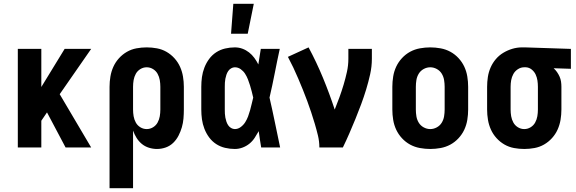

<svg xmlns="http://www.w3.org/2000/svg" viewBox="-20 -778 3040 1013"><path d="M326 0 228 -185 198 -141V0H74V-520H198V-319L321 -520H461L295 -281L461 0Z M682 215H558V-320Q558 -347 562.5 -374Q567 -401 578 -425.5Q589 -450 607.5 -470.5Q626 -491 649.5 -504.5Q673 -518 700 -523Q727 -528 754 -528Q781 -528 808 -523Q835 -518 858.5 -504.5Q882 -491 900.5 -470.5Q919 -450 930 -425.5Q941 -401 945.5 -374Q950 -347 950 -320V-200Q950 -176 948 -152.5Q946 -129 939.5 -106.5Q933 -84 922 -62.5Q911 -41 894 -24.5Q877 -8 854.5 0Q832 8 808 8Q787 8 766 1.5Q745 -5 728.5 -18.5Q712 -32 700.5 -50.5Q689 -69 682 -89ZM754 -97Q772 -97 787.5 -106.5Q803 -116 811.5 -131.5Q820 -147 823 -164.5Q826 -182 826 -200V-320Q826 -338 823 -355.5Q820 -373 811.5 -388.5Q803 -404 787.5 -413.5Q772 -423 754 -423Q736 -423 720.5 -413.5Q705 -404 696.5 -388.5Q688 -373 685 -355.5Q682 -338 682 -320V-200Q682 -182 685 -164.5Q688 -147 696.5 -131.5Q705 -116 720.5 -106.5Q736 -97 754 -97Z M1219 8Q1193 8 1167.5 2Q1142 -4 1120.5 -18Q1099 -32 1083.5 -53Q1068 -74 1058.5 -98.5Q1049 -123 1045.5 -148.5Q1042 -174 1042 -200V-320Q1042 -346 1045.5 -371.5Q1049 -397 1058.5 -421.5Q1068 -446 1083.5 -467Q1099 -488 1120.5 -502Q1142 -516 1167.5 -522Q1193 -528 1219 -528Q1240 -528 1259 -521Q1278 -514 1294 -501.5Q1310 -489 1322 -472.5Q1334 -456 1343 -438Q1346 -459 1349.5 -479.5Q1353 -500 1356 -520H1456Q1442 -456 1429.5 -391.5Q1417 -327 1402 -263Q1417 -198 1430.5 -132Q1444 -66 1458 0H1358Q1354 -22 1351 -43.5Q1348 -65 1345 -86Q1335 -68 1323.5 -50.5Q1312 -33 1296 -20Q1280 -7 1260 0.5Q1240 8 1219 8ZM1219 -97Q1236 -97 1250.5 -108Q1265 -119 1274 -133.5Q1283 -148 1289 -164Q1295 -180 1299.5 -196.5Q1304 -213 1308 -230Q1312 -247 1316 -263Q1312 -280 1308 -296Q1304 -312 1299 -328Q1294 -344 1288 -359.5Q1282 -375 1273 -389Q1264 -403 1250 -413Q1236 -423 1219 -423Q1209 -423 1199.5 -417.5Q1190 -412 1184 -403Q1178 -394 1174.5 -383.5Q1171 -373 1169 -362.5Q1167 -352 1166.5 -341.5Q1166 -331 1166 -320V-200Q1166 -189 1166.5 -178.5Q1167 -168 1169 -157.5Q1171 -147 1174.5 -136.5Q1178 -126 1184 -117Q1190 -108 1199.5 -102.5Q1209 -97 1219 -97ZM1199 -600 1211 -758H1319L1287 -600Z M1665 0Q1665 -32 1657.5 -63Q1650 -94 1641 -124.5Q1632 -155 1622 -185Q1612 -215 1601 -245Q1590 -275 1578 -304.5Q1566 -334 1553.5 -363.5Q1541 -393 1527.5 -421.5Q1514 -450 1499 -478L1608 -528Q1650 -450 1684 -367.5Q1718 -285 1746 -200Q1759 -232 1771 -265Q1783 -298 1793 -331.5Q1803 -365 1810.5 -399Q1818 -433 1818 -468V-520H1942V-468Q1942 -427 1933 -386.5Q1924 -346 1912 -306.5Q1900 -267 1885.5 -228Q1871 -189 1855.5 -151Q1840 -113 1823.5 -75Q1807 -37 1789 0Z M2250 8Q2223 8 2195.5 3Q2168 -2 2144 -15Q2120 -28 2101 -48.5Q2082 -69 2070.5 -93.5Q2059 -118 2054.5 -145.5Q2050 -173 2050 -200V-320Q2050 -347 2054.5 -374.5Q2059 -402 2070.5 -426.5Q2082 -451 2101 -471.5Q2120 -492 2144 -505Q2168 -518 2195.5 -523Q2223 -528 2250 -528Q2277 -528 2304.5 -523Q2332 -518 2356 -505Q2380 -492 2399 -471.5Q2418 -451 2429.5 -426.5Q2441 -402 2445.5 -374.5Q2450 -347 2450 -320V-200Q2450 -173 2445.5 -145.5Q2441 -118 2429.5 -93.5Q2418 -69 2399 -48.5Q2380 -28 2356 -15Q2332 -2 2304.5 3Q2277 8 2250 8ZM2250 -97Q2268 -97 2284.5 -106Q2301 -115 2310.5 -130.5Q2320 -146 2323 -164Q2326 -182 2326 -200V-320Q2326 -338 2323 -356Q2320 -374 2310.5 -389.5Q2301 -405 2284.5 -414Q2268 -423 2250 -423Q2232 -423 2215.5 -414Q2199 -405 2189.5 -389.5Q2180 -374 2177 -356Q2174 -338 2174 -320V-200Q2174 -182 2177 -164Q2180 -146 2189.5 -130.5Q2199 -115 2215.5 -106Q2232 -97 2250 -97Z M2746 8Q2719 8 2692 3Q2665 -2 2641.5 -15.5Q2618 -29 2599.5 -49.5Q2581 -70 2570 -94.5Q2559 -119 2554.5 -146Q2550 -173 2550 -200V-320Q2550 -346 2554 -372Q2558 -398 2568.5 -422Q2579 -446 2596 -466Q2613 -486 2635.5 -499.5Q2658 -513 2683 -520.5Q2708 -528 2734 -528H2750L2992 -520V-415L2901 -418Q2911 -409 2919 -397.5Q2927 -386 2932.5 -373.5Q2938 -361 2940 -347.5Q2942 -334 2942 -320V-200Q2942 -173 2937.5 -146Q2933 -119 2922 -94.5Q2911 -70 2892.5 -49.5Q2874 -29 2850.5 -15.5Q2827 -2 2800 3Q2773 8 2746 8ZM2746 -97Q2764 -97 2779.5 -106.5Q2795 -116 2803.5 -131.5Q2812 -147 2815 -164.5Q2818 -182 2818 -200V-320Q2818 -337 2815.5 -353.5Q2813 -370 2806 -385Q2799 -400 2785.5 -411Q2772 -422 2755 -423H2745Q2728 -423 2712.5 -413Q2697 -403 2688.5 -387.5Q2680 -372 2677 -355Q2674 -338 2674 -320V-200Q2674 -182 2677 -164.5Q2680 -147 2688.5 -131.5Q2697 -116 2712.5 -106.5Q2728 -97 2746 -97Z"/></svg>

Font: Iosevka Extrabold
Style: Regular
Weight: 800
Monospace: yes
Designer: Belleve Invis
Foundry: Belleve Invis
Version: Version 32.5.0; ttfautohint (v1.8.4)